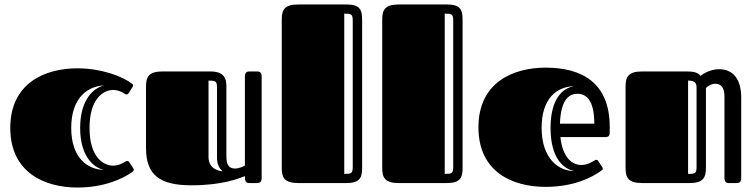

<svg xmlns="http://www.w3.org/2000/svg" viewBox="-20 -820 3385 860"><path d="M381 -247C381 -379 444 -417 487 -417C520 -417 539 -397 546 -397C552 -397 553 -399 557 -404L574 -431C576 -434 576 -436 576 -437C576 -442 573 -444 570 -446C528 -478 434 -514 327 -514C180 -514 26 -447 26 -247C26 -47 180 20 327 20C447 20 531 -20 573 -50C576 -52 579 -55 579 -59C579 -61 579 -63 577 -66L560 -92C556 -97 555 -99 549 -99C542 -99 520 -78 487 -78C444 -78 381 -115 381 -247ZM446 -59C375 -60 299 -110 299 -247C299 -384 375 -435 446 -437C404 -428 339 -379 339 -247C339 -115 404 -67 446 -59Z M994 -419C994 -450 999 -500 923 -500H709C647 -500 634 -477 634 -432V-157C634 -34 698 10 838 10C975 10 1048 -20 1077 -31C1077 -9 1080 0 1097 0H1128C1140 0 1152 -1 1152 -23V-477C1152 -499 1140 -500 1128 -500H1097C1080 -500 1077 -488 1077 -477V-79C1068 -73 1049 -65 1034 -65C1005 -65 994 -82 994 -119ZM952 -114C952 -85 960 -70 976 -53C963 -53 914 -63 914 -116V-459C945 -459 952 -457 952 -428Z M1242 -68C1242 -23 1255 0 1317 0H1530C1590 0 1602 -22 1602 -67V-732C1602 -778 1591 -800 1531 -800H1317C1255 -800 1242 -777 1242 -732ZM1560 -72C1560 -43 1553 -41 1522 -41V-759C1553 -759 1560 -757 1560 -728Z M1692 -68C1692 -23 1705 0 1767 0H1980C2040 0 2052 -22 2052 -67V-732C2052 -778 2041 -800 1981 -800H1767C1705 -800 1692 -777 1692 -732ZM2010 -72C2010 -43 2003 -41 1972 -41V-759C2003 -759 2010 -757 2010 -728Z M2584 -81C2546 -81 2501 -109 2490 -206H2692C2706 -206 2711 -213 2711 -225V-252C2711 -449 2587 -517 2424 -517C2277 -517 2123 -450 2123 -250C2123 -48 2277 17 2424 17C2549 17 2632 -25 2674 -56C2677 -58 2680 -60 2680 -64C2680 -66 2680 -68 2678 -71L2660 -98C2657 -103 2656 -104 2650 -104C2643 -104 2619 -81 2584 -81ZM2488 -266C2492 -383 2536 -400 2566 -400C2607 -400 2642 -370 2642 -266ZM2552 -54C2486 -53 2406 -106 2406 -247C2406 -379 2473 -432 2552 -434C2501 -426 2446 -379 2446 -247C2446 -104 2510 -62 2552 -54Z M2782 -68C2782 -23 2795 0 2857 0H3067C3129 0 3142 -23 3142 -68V-426C3151 -435 3168 -445 3183 -445C3212 -445 3225 -425 3225 -388V-23C3225 -12 3228 0 3245 0H3276C3288 0 3300 -1 3300 -23V-383C3300 -466 3263 -510 3201 -510C3166 -510 3134 -493 3117 -480C3109 -495 3086 -500 3057 -500H2857C2795 -500 2782 -477 2782 -432ZM3100 -72C3100 -43 3093 -41 3062 -41V-459C3089 -459 3100 -451 3100 -428Z"/></svg>

Font: Fascinate Inline
Style: Regular
Weight: 900
Designer: Astigmatic (AOETI)
Foundry: Astigmatic (AOETI)
Version: Version 1.000